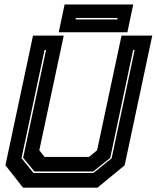

<svg xmlns="http://www.w3.org/2000/svg" viewBox="-20 -864 721 884"><path d="M86 0 5 -103 132 -700H273.5L161 -172L185 -141.5H390L427 -172L539.5 -700H681L554 -103L429 0ZM134.5 -67.5H410L494 -135L600 -634H593L487.5 -137L409 -74.5H138.5L86.5 -137.5L192 -634H185L79 -135.5ZM250.5 -715.5 277.5 -843.5H593.5L566.5 -715.5ZM328 -774.5H520L521.5 -781.5H329.5Z"/></svg>

Font: Tourney Thin ExtraBold
Style: Italic
Weight: 800
Italic angle: -12°
Version: Version 1.015